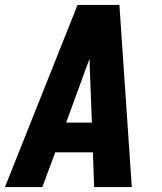

<svg xmlns="http://www.w3.org/2000/svg" viewBox="-32 -755 652 775"><path d="M-12 0 281 -735H450L500 0H348L343 -140H191L139 0ZM339 -260 330 -490Q330 -497 330 -504Q330 -511 329 -518Q327 -511 324.5 -504Q322 -497 319 -490L235 -260Z"/></svg>

Font: Iosevka SS04 Hv Ex Obl
Style: Regular
Weight: 900
Width: 7
Italic angle: -9°
Monospace: yes
Designer: Belleve Invis
Foundry: Belleve Invis
Version: Version 19.0.0; ttfautohint (v1.8.4)